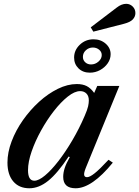

<svg xmlns="http://www.w3.org/2000/svg" viewBox="-20 -974 728 1004"><path d="M133.5 10.5Q80 10.5 49.5 -25.2Q19 -61 19 -124Q19 -177.5 40.8 -235Q62.5 -292.5 100 -345.8Q137.5 -399 184.5 -441.8Q231.5 -484.5 282.5 -509.5Q333.5 -534.5 381.5 -534.5Q412.5 -534.5 433.5 -523.8Q454.5 -513 472.5 -488L488.5 -524.5H604L428 -94.5Q418 -69 420.2 -58.2Q422.5 -47.5 435 -47.5Q449.5 -47.5 475.2 -68Q501 -88.5 547.5 -138.5L570 -123.5Q460.5 10.5 375.5 10.5Q310.5 10.5 310.5 -49Q310.5 -70.5 318 -94.2Q325.5 -118 345 -152.5L339 -155.5Q280.5 -67.5 232 -28.5Q183.5 10.5 133.5 10.5ZM159.5 -29Q182.5 -29 215.5 -56.5Q248.5 -84 285.5 -131.8Q322.5 -179.5 358.5 -240.8Q394.5 -302 423 -368.5Q437 -401 440.8 -418.2Q444.5 -435.5 444.5 -449Q444.5 -472 432 -484.8Q419.5 -497.5 399 -497.5Q370.5 -497.5 334.5 -469Q298.5 -440.5 262 -393.8Q225.5 -347 194.8 -291.5Q164 -236 145.2 -181.5Q126.5 -127 126.5 -84Q126.5 -29 159.5 -29ZM450 -594Q413.5 -594 390.5 -616.5Q367.5 -639 367.5 -673Q367.5 -711.5 397.2 -740Q427 -768.5 469 -768.5Q506.5 -768.5 532.5 -745.8Q558.5 -723 558.5 -690.5Q558.5 -665 543.2 -643Q528 -621 503.2 -607.5Q478.5 -594 450 -594ZM456 -637Q478 -637 495 -652Q512 -667 512 -686Q512 -703 498.2 -714.2Q484.5 -725.5 465.5 -725.5Q444.5 -725.5 429 -711.2Q413.5 -697 413.5 -676.5Q413.5 -659.5 425.8 -648.2Q438 -637 456 -637ZM468 -808.5 454.5 -831 590.5 -934.5Q615.5 -954 640 -954Q659.5 -954 673.8 -940Q688 -926 688 -905.5Q688 -887 674.5 -872.5Q661 -858 628 -849.5Z"/></svg>

Font: Libre Caslon Text Medium Italic
Style: Regular
Weight: 500
Italic angle: -22.583°
Designer: Pablo Impallari, Rodrigo Fuenzalida, Katja Schimmel
Foundry: Pablo Impallari, Rodrigo Fuenzalida
Version: Version 2.000